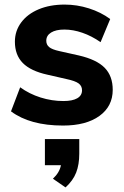

<svg xmlns="http://www.w3.org/2000/svg" viewBox="-20 -540 543 838"><path d="M28 -54 68 -159Q108 -130 157 -114.5Q206 -99 257 -99Q296 -99 317 -111Q338 -123 338 -146Q338 -165 323 -176Q308 -187 270 -195L187 -214Q114 -230 79.5 -265Q45 -300 45 -358Q45 -405 72.5 -442Q100 -479 149 -499.5Q198 -520 262 -520Q316 -520 368 -503.5Q420 -487 461 -457L419 -356Q380 -383 339.5 -397Q299 -411 261 -411Q224 -411 203 -398Q182 -385 182 -362Q182 -345 194.5 -334.5Q207 -324 239 -317L324 -298Q402 -280 437 -244Q472 -208 472 -148Q472 -76 414 -34Q356 8 255 8Q111 8 28 -54ZM326 67V131Q326 178 312.5 213Q299 248 266 278L211 240Q240 213 246 181H176V67Z"/></svg>

Font: Muli ExtraBold
Style: Regular
Weight: 800
Designer: Vernon Adams
Foundry: Vernon Adams
Version: Version 2.000